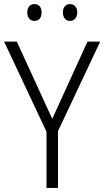

<svg xmlns="http://www.w3.org/2000/svg" viewBox="-20 -917 509 937"><path d="M113 -856C113 -831 127 -815 148 -815C170 -815 183 -830 183 -856C183 -882 170 -897 148 -897C127 -897 113 -882 113 -856ZM287 -857C287 -831 300 -815 321 -815C343 -815 357 -831 357 -857C357 -882 343 -897 321 -897C301 -897 287 -882 287 -857ZM235 -337 62 -714H0L207 -274V0H263V-277L469 -714H407Z"/></svg>

Font: Noto Sans SemiCondensed Light
Style: Regular
Weight: 300
Width: 4
Designer: Monotype Design Team
Foundry: Monotype Imaging Inc.
Version: Version 2.013